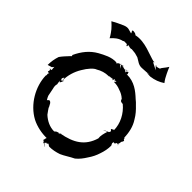

<svg xmlns="http://www.w3.org/2000/svg" viewBox="-221 -897 1063 1063"><g transform="rotate(45 310.5 -366.0)"><path d="M0 -298C7 -301 18 -303 27 -306C27 -306 26 -308 28 -310C31 -312 33 -315 34 -317C32 -303 43 -287 24 -293C23 -294 22 -295 21 -295L20 -294C22.7 -294 25.4 -290.6 27 -289C33.3 -282.7 22.2 -272 29 -272C31 -271 36 -271 40 -271C38 -269 36 -267 35 -267V-266C34 -263 36 -258 36 -254C35 -251 34 -249 34 -249C36 -165 87 -76 165 -34C200 -16 244 -7 283 -8C281 -6 279 -4 280 -1C281 6 273 10 279 14C281 16 283 17 286 19C287 22 288 25 288 26L289 27C289 26 289 24 290 22C296 27 303 31 307 35L308 34C304 31 297 25 292 20C296 14 302 9 303 12V15H304C304 14 304 13 305 13C316 2 309 9 326 16C350 16 374 11 397 3C419 -6 449 -27 473 -38C492 -53 507 -73 520 -94C534 -114 545 -136 552 -159C560 -182 565 -205 565 -231C560 -240 557 -245 560 -250V-254C562 -253 565 -253 567 -253H570L569 -252V-251C569 -251 570 -252 570 -253C578 -253 574 -255 574 -255C573 -254 571 -254 570 -253C571 -254 571 -256 572 -257C575 -265 582 -263 587 -263C582 -263 586 -267 588 -274C588 -277 589 -281 589 -284C589 -287 593 -287 596 -298C596 -299 597 -301 597 -301H596V-300C596 -301 586 -305 588 -311C588 -312 589 -313 590 -313L589 -314C589 -313 587 -313 585 -312C583 -350 577 -389 553 -425C540 -448 522 -468 504 -485C496 -494 487 -502 478 -509C446 -539 406 -572 347 -571C352.3 -576.3 345 -580.5 345 -586C344 -586 345 -586 345 -587V-588L344 -587H345C343 -586 329 -580 335 -575V-574H334C329 -577 323 -579 323 -582C316 -581 306 -586 296 -587C298 -588 301 -589 302 -590C308 -594 296 -590 287 -586C291 -581 297 -574 301 -569C296 -573 289 -578 283 -582H282V-586C282 -590 283 -593 287 -586C285 -585 283 -584 282 -583C274.5 -587.7 272.6 -583.6 261 -572C261 -574 260 -575 260 -577C219 -580 183 -559 153 -543C109 -518 80 -481 58 -434C60 -430 62 -425 55 -422C40 -406 22 -387 12 -372C4 -348 0 -324 0 -298ZM35 -268C35 -267 36 -268 36 -269H35ZM79 -718C88 -710 101 -698 110 -687L122 -671C128 -663 134 -653 138 -645C155 -664 173 -681 203 -687C204 -692 207 -689 211 -690V-691C211 -690 218 -690 226 -690C227 -689 229 -689 230 -690V-686C232 -681 240 -678 238 -687C238 -688 237 -690 237 -692C237 -692 238 -691 239 -691C248 -691 255 -684 268 -689C277 -688 287 -687 296 -686C304 -684 313 -681 321 -679C341 -669 355 -652 384 -655C403 -656 423 -657 439 -659C434 -658 426 -656 419 -655C424 -655 434 -654 447 -654C479 -658 504 -668 528 -684C524 -690 517 -698 513 -706L501 -729C495 -741 489 -755 484 -767C478 -758 471 -747 463 -738C458 -731 455 -728 454 -723C448 -721 440 -718 432 -717V-718H431L429 -720C415 -727 436 -708 444 -700C434 -705 415 -715 403 -721C402 -722 404 -724 406 -725C407 -724 408 -724 407 -725H408C408 -725 403 -728 401 -729V-728C402 -727 404 -726 406 -725C356 -736 293 -772 228 -758V-757C228 -757 222 -766 208 -766C207 -766 206 -767 206 -767V-766C205 -766 191 -770 200 -756C202 -754 203 -750 203 -748C180 -753 172 -762 144 -751C121 -741 98 -730 79 -719ZM108 -302 111 -308C110 -305 110 -303 111 -305C111 -307 112 -308 112 -309C113 -310 113 -312 114 -313C116 -315 118 -303 118 -298H119C119 -336 131 -375 151 -408C170 -441 194 -467 210 -472C231 -485 256 -493 282 -493V-492C289 -498 296 -496 304 -495C300 -497 298 -499 304 -499C307 -498 313 -495 314 -493H315C314 -496 317 -503 319 -506C320 -507 319 -504 322 -500C328 -501 336 -504 334 -501C333 -500 332 -498 330 -496C328 -497 326 -497 324 -498C325 -497 327 -496 329 -495C328 -494 327 -492 327 -491C344 -491 361 -488 377 -481C394 -476 409 -468 423 -455C426 -443 429 -440 447 -439C488 -405 515 -354 515 -301C514 -302 514 -302 514 -303C513 -304 513 -303 501 -297C496 -295 504 -289 507 -287V-284C503 -272 501 -275 500 -274C492 -271 480 -265 474 -262V-261C480 -264 496 -270 496 -270C489 -250 483 -225 486 -209C462 -129 406 -95 318 -79H316C316 -79 317 -79 318 -80V-79L313 -74C312 -72 309 -74 310 -75C311 -75 312 -76 311 -76C311 -76 307 -75 306 -75C300 -74 295 -72 288 -65C288 -65 286 -64 286 -63C251 -63 220 -78 194 -102C186 -112 175 -129 170 -136C171 -137 171 -136 172 -136C172 -137 171 -138 170 -139C161 -155 160 -163 147 -167C142 -165 137 -161 135 -157C130 -165 126 -172 123 -180C121 -191 118 -207 115 -220C112 -232 110 -240 111 -252C112 -254 113 -258 113 -259C111 -268 110 -277 110 -285C110 -284 112 -280 113 -279C117 -270 124 -297 127 -300H126C123 -297 118 -294 114 -291C113 -291 112 -291 111 -290V-293C111 -297 107 -301 108 -302ZM318 -80C319 -81 321 -82 322 -83L321 -84C321 -83 319 -81 318 -80ZM318 -499H319C318 -499 319 -500 318 -500ZM320 -499C320.7 -499.3 321.3 -500 322 -500L324 -498C322 -498 321 -499 320 -499ZM323 -582C323 -585.2 333.3 -590.1 336 -591C332.1 -588.4 329.1 -582 323 -582ZM336 -591C337 -592 339 -592 340 -592V-593C339 -592 337 -592 336 -591ZM343 -571C343 -571 344 -571 347 -572C347 -572 347 -571 346 -571ZM586 -256H587C587 -258 588 -260 588 -263V-271C588 -268 587 -266 587 -263C587 -260 586 -258 586 -256ZM588 -263C589 -263 591 -262 592 -262V-263ZM588 -271V-274C587.8 -273.1 588 -272.1 588 -271Z"/></g></svg>

Font: Charger Mayhem
Style: Regular
Weight: 400
Designer: Jasper
Foundry: Cannot Into Space Fonts
Version: Version 0.98